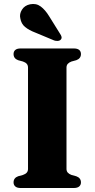

<svg xmlns="http://www.w3.org/2000/svg" viewBox="-20 -943 474 963"><path d="M313.5 -96Q313.5 -84.5 320 -77.2Q326.5 -70 338.5 -65.5L362.5 -59Q386 -50.5 386 -28Q386 -15.5 377.2 -7.8Q368.5 0 349.5 0H84Q65.5 0 56.8 -7.8Q48 -15.5 48 -28Q48 -50.5 71 -59L95 -65.5Q108 -70 114.2 -77.2Q120.5 -84.5 120.5 -96V-604Q120.5 -615.5 114.2 -622.8Q108 -630 95 -634.5L71 -641Q48 -649.5 48 -672Q48 -685 56.8 -692.5Q65.5 -700 84 -700H349.5Q368.5 -700 377.2 -692.5Q386 -685 386 -672Q386 -649.5 362.5 -641L338.5 -634.5Q326.5 -630 320 -622.8Q313.5 -615.5 313.5 -604ZM226.5 -861.5 281 -774Q286.5 -766.5 288.5 -758.8Q290.5 -751 285 -744.5Q279.5 -738.5 270 -737.8Q260.5 -737 252 -740L158.5 -779Q125.5 -791.5 106 -807.5Q86.5 -823.5 82 -850.5Q76.5 -872.5 90 -894.2Q103.5 -916 131 -921.5Q161.5 -927.5 184.2 -910.5Q207 -893.5 226.5 -861.5Z"/></svg>

Font: Fraunces
Style: Bold
Weight: 700
Version: Version 1.000;[b76b70a41]